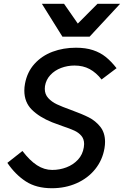

<svg xmlns="http://www.w3.org/2000/svg" viewBox="-20 -988 657 1018"><path d="M257 -87Q296.5 -87 332.5 -100.8Q368.5 -114.5 393.5 -141.5Q418.5 -168.5 424.5 -207.5Q426 -216.5 426 -224.5Q426 -250.5 411.5 -267.8Q397 -285 374.2 -295.5Q351.5 -306 311 -319.5Q277.5 -331 256.5 -339.5Q188.5 -367 148.8 -406.5Q109 -446 109 -507.5Q109 -526 112.5 -544Q124 -606.5 163 -649.5Q202 -692.5 259 -713.8Q316 -735 382.5 -735Q434.5 -735 473 -722.2Q511.5 -709.5 540.5 -686.2Q569.5 -663 598 -626.5L518.5 -566.5Q490 -603 455.2 -621.8Q420.5 -640.5 375 -640.5Q338 -640.5 304 -627.8Q270 -615 247 -590.2Q224 -565.5 218.5 -531.5Q217.5 -526.5 217.5 -517Q217.5 -488 235.8 -468Q254 -448 281.5 -435Q309 -422 356.5 -405Q415.5 -383.5 451 -365.5Q486.5 -347.5 511.8 -315.8Q537 -284 537 -235.5Q537 -220 534 -202Q523.5 -139.5 484.8 -91.2Q446 -43 386.2 -16.5Q326.5 10 255 10Q172.5 10 116.8 -26.2Q61 -62.5 19 -124.5L99 -187.5Q138 -136.5 176.2 -111.8Q214.5 -87 257 -87ZM202 -968H319.5L392.5 -863L497 -968H617L455 -793.5H311Z"/></svg>

Font: JuliaMono Medium
Style: Italic
Weight: 500
Italic angle: -9°
Monospace: yes
Designer: cormullion
Foundry: corm
Version: Version 0.054; ttfautohint (v1.8.4)